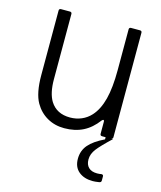

<svg xmlns="http://www.w3.org/2000/svg" viewBox="-115 -633 788 940"><g transform="rotate(15 279.0 -162.5)"><path d="M487 -10Q487 0 477 0H487Q436 48 416.5 73.5Q397 99 397 127Q397 153 412 167.5Q427 182 455 182Q468 182 476 180H478Q487 180 487 189V210Q487 220 475 221Q457 224 444 224Q400 224 373 201.5Q346 179 346 137Q346 96 371 66.5Q396 37 450 11V0H432Q422 0 422 -10V-71Q422 -79 417 -79Q415 -79 410 -74Q378 -31 337 -10.5Q296 10 242 10Q194 10 155.5 -12Q117 -34 94 -74Q67 -121 67 -212V-539Q67 -549 77 -549H122Q132 -549 132 -539V-209Q132 -138 156 -99Q188 -48 256 -48Q287 -48 314 -59.5Q341 -71 361 -93Q392 -127 407 -185Q422 -243 422 -332V-539Q422 -549 432 -549H477Q487 -549 487 -539Z"/></g></svg>

Font: Open Sauce Two Light
Style: Regular
Weight: 300
Designer: Alfredo Marco Pradil
Foundry: Creative Sauce Fz LLC
Version: Version 1.477